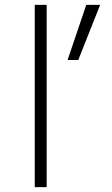

<svg xmlns="http://www.w3.org/2000/svg" viewBox="-20 -770 460 790"><path d="M123 0V-750H172V0ZM335 -750H392L302 -523H258Z"/></svg>

Font: Mplus 1p Light
Style: Regular
Weight: 300
Version: Version 1.061